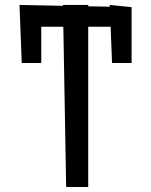

<svg xmlns="http://www.w3.org/2000/svg" viewBox="-20 -747 604 767"><path d="M231.5 -727.3V-723.7L57.9 -727.3L66.8 -495.4H144.9V-640.3H233L244.3 0H332.4V-640.3H421.9L427.6 -495.4H505.7V-718.4L418.3 -727.3L418.7 -720.2L332.4 -721.9V-727.3Z"/></svg>

Font: Inter 465
Style: Regular
Weight: 400
Designer: Rasmus Andersson
Foundry: rsms
Version: Version 3.019;Glyphs 3.1.2 (3151)